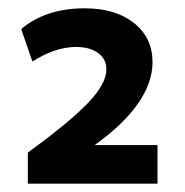

<svg xmlns="http://www.w3.org/2000/svg" viewBox="-20 -812 444 462"><path d="M47 -370V-445Q145 -516 190.5 -563Q236 -610 236 -645Q236 -670 216 -684.5Q196 -699 163 -699Q113 -699 58 -664L31 -742Q90 -792 184 -792Q258 -792 302.5 -756.5Q347 -721 347 -663Q347 -563 208 -463H359V-370Z"/></svg>

Font: Cantarell
Style: Bold
Weight: 700
Designer: Dave Crossland, Nikolaus Waxweiler, Florian Fecher, Jacques Le Bailly, Eben Sorkin, Alexei Vanyashin, Alexios Zavras, Em
Version: Version 0.303